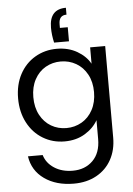

<svg xmlns="http://www.w3.org/2000/svg" viewBox="-67 -850 810 1169"><g transform="rotate(-5 338.0 -265.5)"><path d="M291 -596Q280 -644 280 -688Q280 -801 381 -801V-759Q334 -759 334 -705V-682H382V-596ZM303 -557Q374 -557 427.5 -526Q481 -495 507 -448V-548H599V12Q599 87 567 145.5Q535 204 475.5 237Q416 270 337 270Q229 270 157 219Q85 168 72 80H162Q177 130 224 160.5Q271 191 337 191Q412 191 459.5 144Q507 97 507 12V-103Q480 -55 427 -23Q374 9 303 9Q230 9 170.5 -27Q111 -63 77 -128Q43 -193 43 -276Q43 -360 77 -423.5Q111 -487 170.5 -522Q230 -557 303 -557ZM507 -275Q507 -337 482 -383Q457 -429 414.5 -453.5Q372 -478 321 -478Q270 -478 228 -454Q186 -430 161 -384Q136 -338 136 -276Q136 -213 161 -166.5Q186 -120 228 -95.5Q270 -71 321 -71Q372 -71 414.5 -95.5Q457 -120 482 -166.5Q507 -213 507 -275Z"/></g></svg>

Font: MSTAGE
Style: Regular
Weight: 400
Designer: Ninad Kale (Devanagari), Jonny Pinhorn (Latin)
Foundry: Indian Type Foundry
Version: 4.004